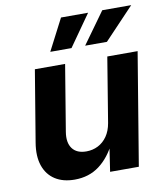

<svg xmlns="http://www.w3.org/2000/svg" viewBox="-85 -834 790 913"><g transform="rotate(-10 309.5 -377.5)"><path d="M202.6 7.3Q146.5 7.3 108.4 -17.1Q70.3 -41.5 54.4 -87.6Q38.6 -133.8 49.3 -198.2L106.4 -542.5H252.4L199.7 -223.6Q191.4 -172.9 212.6 -144Q233.9 -115.2 280.3 -115.2Q311 -115.2 336.9 -128.4Q362.8 -141.6 380.6 -167.2Q398.4 -192.9 404.8 -230L456.1 -542.5H602.5L512.7 0H374L394.5 -136.2H404.8Q371.6 -67.4 321.5 -30Q271.5 7.3 202.6 7.3ZM295.4 -611.3H192.9L271.5 -763.2H402.3ZM466.3 -611.3H361.3L470.7 -763.2H610.4Z"/></g></svg>

Font: Inter 16pt
Style: Bold Italic
Weight: 700
Italic angle: -9.3988°
Version: Version 4.001;git-66647c0bb